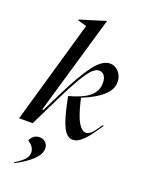

<svg xmlns="http://www.w3.org/2000/svg" viewBox="-197 -849 900 1209"><g transform="rotate(20 253.0 -244.5)"><path d="M189 -690 130 -707V-712L301 -765H302L109 -102H117L177 -223Q253 -377 307 -448.5Q361 -520 413 -520Q447 -520 471.5 -492.5Q496 -465 496 -424Q496 -329 314 -255V-253L317 -238Q341 -137 365.5 -97.5Q390 -58 416 -58Q434 -58 451.5 -74.5Q469 -91 500 -138H509Q473 -85 451.5 -57Q430 -29 404.5 -8.5Q379 12 353 12Q314 12 288 -40.5Q262 -93 237 -218L233 -237Q329 -263 370 -299Q411 -335 411 -389Q411 -421 397.5 -438Q384 -455 363 -455Q330 -455 289.5 -397.5Q249 -340 183 -206L82 0H-9ZM137 178Q137 139 93 112Q100 93 116 80.5Q132 68 154 68Q179 68 195 83.5Q211 99 211 124Q211 162 170 201Q129 240 59 276L56 271Q99 245 118 224Q137 203 137 178Z"/></g></svg>

Font: Nyght Serif Italic
Style: Regular
Weight: 400
Italic angle: -16°
Designer: Maksym Kobuzan
Version: Version 0.410